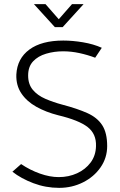

<svg xmlns="http://www.w3.org/2000/svg" viewBox="-20 -900 578 928"><path d="M266 8Q201 8 141.5 -14.5Q82 -37 40 -70L82 -107Q125 -78 173 -61Q221 -44 264 -44Q312 -44 352.5 -62.5Q393 -81 418 -114.5Q443 -148 444 -194Q446 -253 403.5 -286Q361 -319 261 -343Q202 -358 155.5 -384Q109 -410 83 -449Q57 -488 59 -540Q63 -617 122 -660.5Q181 -704 286 -704Q331 -704 381.5 -695.5Q432 -687 472 -669L440 -621Q403 -635 363.5 -643.5Q324 -652 285 -652Q242 -652 203 -640.5Q164 -629 140 -603.5Q116 -578 116 -535Q116 -493 138.5 -466Q161 -439 199 -422.5Q237 -406 282 -394Q354 -375 402 -353.5Q450 -332 474 -295Q498 -258 498 -194Q498 -137 466 -91Q434 -45 381 -18.5Q328 8 266 8ZM245 -769 144 -880H200L264 -807L328 -880H384L283 -769Z"/></svg>

Font: Kulim Park ExtraLight
Style: Regular
Weight: 275
Designer: Noponies / Dale Sattler
Foundry: Noponies
Version: Version 1.000; ttfautohint (v1.8.3)